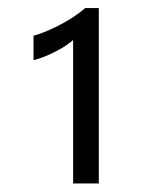

<svg xmlns="http://www.w3.org/2000/svg" viewBox="-20 -875 391 464"><path d="M218.8 -431.6H156.7V-778.3Q150.9 -772.9 140.6 -765.9Q130.4 -758.8 117.2 -752Q104 -745.1 89.4 -739Q74.7 -732.9 61 -729.5V-788.6Q76.7 -793 94 -800.3Q111.3 -807.6 128.2 -816.7Q145 -825.7 159.9 -835.7Q174.8 -845.7 186 -855.5H218.8Z"/></svg>

Font: Segoe UI Historic
Style: Regular
Weight: 400
Foundry: Microsoft Corporation
Version: Version 1.03